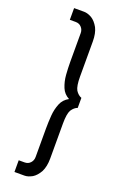

<svg xmlns="http://www.w3.org/2000/svg" viewBox="-184 -829 679 1079"><g transform="rotate(20 155.5 -290.0)"><path d="M142 80V-90Q142 -126 145 -168Q148 -207 162 -241Q175 -273 207 -290Q175 -307 162 -339Q148 -373 145 -412Q142 -454 142 -490V-660Q142 -681 129 -695Q116 -710 94 -710H59V-780H119Q140 -780 165 -766Q188 -752 206 -720Q222 -688 222 -640V-430Q222 -373 235 -350Q250 -327 270 -320V-260Q250 -253 235 -230Q222 -207 222 -150V60Q222 108 206 140Q188 172 165 186Q140 200 119 200H59V130H94Q116 130 129 115Q142 101 142 80Z"/></g></svg>

Font: jost-mod-400
Style: Regular
Weight: 400
Version: Version 3.200; ttfautohint (v0.97) -l 8 -r 50 -G 200 -x 14 -